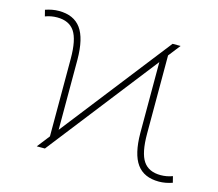

<svg xmlns="http://www.w3.org/2000/svg" viewBox="-83 -643 859 756"><g transform="rotate(15 346.0 -264.5)"><path d="M122.6 0 162.6 -51.3V-367.7Q162.6 -445.3 140.4 -478.3Q118.2 -511.2 69.3 -511.2Q44.4 -511.2 21 -502.4L14.6 -527.8Q43 -537.6 69.3 -537.6Q130.4 -537.6 159.4 -497.6Q188.5 -457.5 189 -371.6V-85L534.7 -528.3H567.4L529.3 -479.5V-160.2Q529.3 -82.5 551.5 -49.6Q573.7 -16.6 622.6 -16.6Q647.5 -16.6 670.9 -25.4L677.2 0Q648.9 9.8 622.6 9.8Q561.5 9.8 532.5 -30.3Q503.4 -70.3 502.9 -156.2V-445.3L155.8 0Z"/></g></svg>

Font: Roboto Thin
Style: Regular
Weight: 250
Designer: Google
Version: Version 2.134; 2016